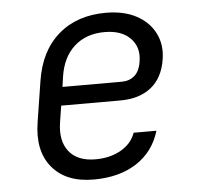

<svg xmlns="http://www.w3.org/2000/svg" viewBox="-45 -607 691 663"><g transform="rotate(-5 300.0 -275.0)"><path d="M254 10Q158 10 110 -48Q62 -106 78 -205L100 -345Q116 -448 180.5 -504Q245 -560 345 -560Q407 -560 450.5 -537Q494 -514 514.5 -473.5Q535 -433 527 -383Q517 -319 476 -286.5Q435 -254 369 -254H164L155 -197Q145 -133 174.5 -96Q204 -59 266 -59Q317 -59 354.5 -80.5Q392 -102 405 -139H484Q463 -68 403 -29Q343 10 254 10ZM174 -318H379Q406 -318 424 -333.5Q442 -349 447 -383Q455 -431 424.5 -462.5Q394 -494 335 -494Q271 -494 230 -457Q189 -420 179 -353Z"/></g></svg>

Font: JetBrains Mono NL Light
Style: Italic
Weight: 300
Italic angle: -9°
Designer: Philipp Nurullin, Konstantin Bulenkov
Foundry: JetBrains
Version: Version 2.304; ttfautohint (v1.8.4.7-5d5b)